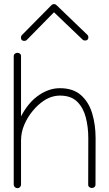

<svg xmlns="http://www.w3.org/2000/svg" viewBox="-20 -936 547 962"><path d="M238.3 -910.6Q243.2 -915.5 250 -915.5Q257.8 -915.5 262.2 -911.1L417 -762.2Q420.4 -759.3 421.6 -755.4Q422.9 -751.5 422.9 -750Q422.9 -732.9 405.8 -732.9Q403.8 -732.9 400.1 -733.9Q396.5 -734.9 393.6 -737.8L250.5 -874.5L114.7 -736.3Q111.8 -733.4 108.2 -732.2Q104.5 -731 102.1 -731Q85 -731 85 -748Q85 -755.4 89.8 -760.3ZM48.8 -653.8Q48.8 -662.6 54.7 -667Q60.5 -671.4 67.4 -671.4Q74.2 -671.4 80.1 -667Q85.9 -662.6 85.4 -653.3V-353Q102.5 -386.2 125.7 -414.3Q148.9 -442.4 179.7 -462.4Q202.1 -477.1 227.3 -485.6Q252.4 -494.1 280.3 -494.1Q346.2 -494.1 385.5 -459.5Q424.8 -424.8 441.9 -367.7Q459 -310.5 459 -243.7L458.5 -11.7Q458.5 -2.9 452.9 1.5Q447.3 5.9 440.4 5.9Q433.6 5.9 427.5 1.5Q421.4 -2.9 421.9 -12.2L422.4 -243.7Q422.4 -299.8 409.7 -348.4Q397 -397 366.2 -427Q335.4 -457 280.8 -457Q238.3 -457 199.7 -431.6Q170.4 -412.1 144.3 -380.9Q118.2 -349.6 101.8 -311.3Q85.4 -272.9 85.4 -232.4V-11.7Q85.4 -3.9 80.3 1.5Q75.2 6.8 67.4 6.8Q59.6 6.8 54.2 1.5Q48.8 -3.9 48.8 -11.7Z"/></svg>

Font: Manjari Thin
Style: Regular
Weight: 100
Designer: Santhosh Thottingal <santhosh.thottingal@gmail.com>
Version: Version 2.000